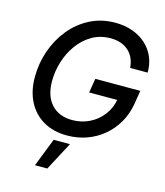

<svg xmlns="http://www.w3.org/2000/svg" viewBox="-138 -841 1016 1184"><g transform="rotate(15 369.5 -249.5)"><path d="M341.3 10.7Q253.9 10.7 190.2 -25.9Q126.5 -62.5 91.6 -129.4Q56.6 -196.3 56.6 -286.6Q56.6 -374 84.7 -454.8Q112.8 -535.6 164.8 -599.6Q216.8 -663.6 289.3 -700.9Q361.8 -738.3 450.7 -738.3Q510.3 -738.3 560.1 -720.7Q609.9 -703.1 646.2 -670.7Q682.6 -638.2 702.4 -593Q722.2 -547.9 721.7 -492.7H609.9Q607.4 -525.9 595.5 -552.7Q583.5 -579.6 562.7 -598.6Q542 -617.7 512.9 -627.9Q483.9 -638.2 447.8 -638.2Q381.8 -638.2 329.8 -608.2Q277.8 -578.1 241 -527.6Q204.1 -477.1 184.8 -415Q165.5 -353 165.5 -289.6Q165.5 -194.8 214.1 -142.1Q262.7 -89.4 346.7 -89.4Q406.2 -89.4 457 -114.5Q507.8 -139.6 541.7 -184.6Q575.7 -229.5 585.4 -288.1L614.3 -281.2H404.8L419.9 -372.1H707L692.9 -285.2Q681.6 -218.8 650.1 -164.3Q618.7 -109.9 571.5 -70.6Q524.4 -31.2 465.6 -10.3Q406.7 10.7 341.3 10.7ZM198.2 238.8 269 57.6H373L276.9 238.8Z"/></g></svg>

Font: Inter 24pt Medium
Style: Italic
Weight: 500
Italic angle: -9.3988°
Designer: Rasmus Andersson
Foundry: rsms
Version: Version 4.001;git-66647c0bb